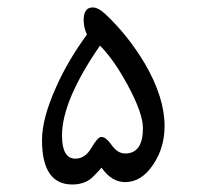

<svg xmlns="http://www.w3.org/2000/svg" viewBox="-20 -491 528 511"><path d="M418 -155.8Q418 -98.1 388.2 -53.7Q356.9 -6.3 313 -6.3Q277.8 -6.3 251 -43.5Q250 -44.9 249 -44.9H249.5Q249.5 -42.5 229.5 -22.5Q208.5 0 172.4 0Q91.8 0 91.8 -118.2Q91.8 -175.8 129.4 -259.3Q161.1 -330.6 211.4 -398.9Q202.6 -418.5 202.6 -437Q202.6 -471.2 226.6 -471.2Q241.7 -471.2 260.3 -453.6Q291.5 -424.3 317.4 -391.6Q343.3 -358.9 365.2 -322.3Q418 -231.9 418 -155.8ZM360.4 -149.9Q360.4 -189.5 319.8 -264.6Q282.7 -333 246.1 -369.6Q145 -223.1 145 -130.4Q145 -68.8 180.7 -68.8Q206.5 -68.8 223.1 -97.2Q239.7 -125.5 248.5 -126.5H250Q261.7 -126.5 276.4 -106Q292.5 -82.5 313 -82.5Q360.4 -82.5 360.4 -149.9Z"/></svg>

Font: DimaLatifi
Style: regular
Weight: 400
Designer: R.Balvardi
Foundry: Dima Software Group
Version: Version 1.00;January 29, 2019;FontCreator 11.5.0.2427 64-bit